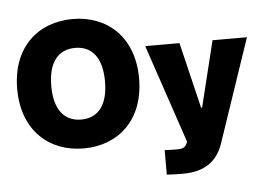

<svg xmlns="http://www.w3.org/2000/svg" viewBox="-59 -796 1473 1074"><g transform="rotate(-5 677.5 -259.0)"><path d="M727.5 -353.5C727.5 -588.9 577.1 -716.8 385.7 -716.8C192.4 -716.8 43 -588.9 43 -353.5C43 -119.1 192.4 9.8 385.7 9.8C577.1 9.8 727.5 -118.2 727.5 -353.5ZM536.1 -353.5C536.1 -223.6 482.4 -152.3 385.7 -152.3C288.1 -152.3 234.4 -223.6 234.4 -353.5C234.4 -483.4 288.1 -554.7 385.7 -554.7C482.4 -554.7 536.1 -483.4 536.1 -353.5ZM925.8 199.2C1062.5 199.2 1124 133.8 1153.3 45.9L1348.6 -530.3H1155.3L1064.5 -160.2H1058.6L969.7 -530.3H777.3L963.9 22.5L960 32.2C949.2 57.6 930.7 60.5 904.3 60.5C883.8 60.5 860.4 60.5 835 58.6V196.3C859.4 198.2 890.6 199.2 925.8 199.2Z"/></g></svg>

Font: Pretendard Black
Style: Regular
Weight: 900
Designer: Base glyphs from Inter by Rasmus Andersson; Hangeul glyphs from Noto Sans CJK(Source Han Sans) by Jang Soo-young and Kan
Foundry: Kil Hyung-jin
Version: Version 1.309;Glyphs 3.2 (3225)